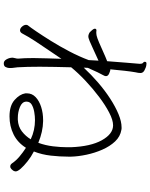

<svg xmlns="http://www.w3.org/2000/svg" viewBox="93 -876 813 1040"><g transform="rotate(90 500.0 -356.5)"><path d="M829 -320Q829 -274 823.5 -225Q818 -176 801 -133Q830 -118 854.5 -98.5Q879 -79 894 -62Q909 -45 909 -34Q909 -31 907 -25Q903 -18 896.5 -11.5Q890 -5 882 -5Q872 -5 865 -15Q851 -36 828.5 -55Q806 -74 781 -90Q753 -45 708.5 -23Q664 -1 611 -1Q553 -1 522 -28.5Q491 -56 486 -87V-95Q486 -123 506.5 -142.5Q527 -162 560 -172.5Q593 -183 631 -183H637Q694 -182 754 -157Q768 -195 773 -236.5Q778 -278 778 -313V-333Q774 -440 740.5 -500.5Q707 -561 661 -562H659Q631 -562 590.5 -541Q550 -520 505 -486Q460 -452 418 -412.5Q376 -373 345 -335Q344 -292 343 -248.5Q342 -205 342 -165Q342 -95 345 -45Q345 -40 347 -28.5Q349 -17 349 -4V1Q348 12 343 21Q338 30 324 30H323Q310 30 301.5 14.5Q293 -1 293 -17V-19Q294 -27 296 -33.5Q298 -40 298 -47V-49Q295 -79 295 -131Q295 -164 296.5 -202.5Q298 -241 299 -282Q281 -255 255 -217Q229 -179 204 -141Q179 -103 163 -72Q156 -58 145 -58Q134 -58 124.5 -69Q115 -80 115 -91Q115 -98 119 -102Q128 -113 150.5 -146Q173 -179 202 -225.5Q231 -272 259 -325.5Q287 -379 306 -430L309 -483Q265 -463 240 -451.5Q215 -440 203 -435Q191 -430 186 -429Q181 -428 178 -428Q167 -428 155 -436Q150 -441 143 -449Q136 -457 136 -464Q136 -467 137 -468Q140 -472 144 -472Q146 -472 149 -471.5Q152 -471 156 -471Q160 -471 164.5 -471.5Q169 -472 174 -473Q187 -476 211.5 -486.5Q236 -497 263.5 -509.5Q291 -522 312 -530Q316 -586 320 -632Q324 -678 326 -704V-708Q326 -721 320.5 -724.5Q315 -728 315 -734Q315 -735 315.5 -736Q316 -737 316 -738Q317 -743 325 -743Q330 -743 337.5 -741.5Q345 -740 355 -735Q376 -727 376 -711Q376 -699 372 -683Q368 -661 364 -625.5Q360 -590 356 -547H360Q363 -547 378 -541Q393 -535 393 -523Q393 -517 386 -505Q381 -497 372 -478Q363 -459 348 -425Q348 -420 347.5 -414Q347 -408 347 -403Q385 -444 428 -481Q471 -518 515 -546.5Q559 -575 599 -591.5Q639 -608 670 -608Q674 -608 677.5 -608Q681 -608 684 -607Q720 -601 746.5 -573Q773 -545 791 -504Q809 -463 818.5 -418Q828 -373 829 -335ZM629 -46Q666 -48 692 -68Q718 -88 735 -116Q686 -139 631 -139Q610 -139 587 -135Q564 -131 547.5 -121.5Q531 -112 531 -93V-91Q532 -69 560 -57.5Q588 -46 619 -46Z"/></g></svg>

Font: Moon Stars Kai T Light
Style: Regular
Weight: 300
Designer: GuiWonder
Version: Version 1.101